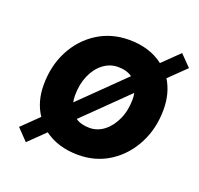

<svg xmlns="http://www.w3.org/2000/svg" viewBox="-106 -657 843 813"><g transform="rotate(20 315.5 -250.5)"><path d="M77 -214Q77 -301 113 -369.5Q149 -438 211.5 -477.5Q274 -517 353 -517Q446 -517 508 -469L582 -541L631 -491L556 -418Q590 -363 590 -289Q590 -203 554 -134Q518 -65 456 -25Q394 15 315 15Q224 15 162 -31L89 40L40 -11L114 -83Q77 -138 77 -214ZM217 -217Q217 -201 220 -187L412 -375Q387 -393 348 -393Q312 -393 282 -370.5Q252 -348 234.5 -308Q217 -268 217 -217ZM452 -286Q452 -301 449 -313L258 -126Q283 -109 321 -109Q357 -109 386.5 -132Q416 -155 434 -195Q452 -235 452 -286Z"/></g></svg>

Font: Overused Grotesk
Style: Bold Italic
Weight: 700
Italic angle: -10°
Version: Version 0.003